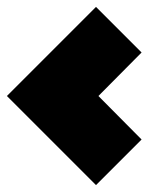

<svg xmlns="http://www.w3.org/2000/svg" viewBox="-20 -628 465 556"><path d="M265 -350 390 -224 258 -92 0 -350 258 -608 390 -476Z"/></svg>

Font: Clickuper
Style: Bold
Weight: 700
Designer: Denis Ignatov
Foundry: Denis Ignatov
Version: Version 1.10 April 16, 2021